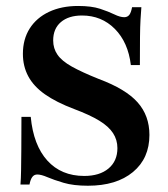

<svg xmlns="http://www.w3.org/2000/svg" viewBox="-20 -602 555 634"><path d="M270.2 11.3Q222.6 11.3 189.9 1.6Q157.3 -8.1 136.7 -16.9Q116.1 -25.8 103.2 -25.8Q92.7 -25.8 86.7 -17.7Q80.6 -9.7 77.4 7.3H47.6Q49.2 -12.9 49.6 -39.9Q50 -66.9 50.4 -109.3Q50.8 -151.6 50.8 -216.1H81.5Q90.3 -122.6 136.3 -71.8Q182.3 -21 258.1 -21Q308.9 -21 338.3 -45.6Q367.7 -70.2 367.7 -112.9Q367.7 -140.3 353.2 -162.5Q338.7 -184.7 307.7 -203.6Q276.6 -222.6 225 -241.9Q165.3 -264.5 128.2 -290.7Q91.1 -316.9 73.4 -350Q55.6 -383.1 55.6 -424.2Q55.6 -472.6 78.2 -508.1Q100.8 -543.5 141.9 -562.9Q183.1 -582.3 237.9 -582.3Q282.3 -582.3 310.5 -573Q338.7 -563.7 357.7 -554.4Q376.6 -545.2 390.3 -545.2Q400.8 -545.2 406.9 -552.8Q412.9 -560.5 416.1 -578.2H446.8Q445.2 -559.7 444 -537.1Q442.7 -514.5 442.3 -479.4Q441.9 -444.4 441.9 -387.1H412.1Q403.2 -462.1 359.3 -506.5Q315.3 -550.8 250.8 -550.8Q206.5 -550.8 181 -529Q155.6 -507.3 155.6 -468.5Q155.6 -441.9 169.8 -421.4Q183.9 -400.8 216.9 -382.3Q250 -363.7 306.5 -341.1Q395.2 -308.1 434.3 -264.1Q473.4 -220.2 473.4 -156.5Q473.4 -79 419 -33.9Q364.5 11.3 270.2 11.3Z"/></svg>

Font: Playfair
Style: Bold
Weight: 700
Designer: Claus Eggers Sørensen
Foundry: Claus Eggers Sørensen
Version: Version 2.001;gftools[0.9.30]